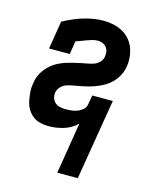

<svg xmlns="http://www.w3.org/2000/svg" viewBox="-111 -605 722 886"><g transform="rotate(15 250.0 -161.5)"><path d="M248 205 288 -40Q261 -14 225.5 -3Q190 8 154 8Q133 8 112.5 3Q92 -2 76.5 -14.5Q61 -27 51 -44.5Q41 -62 37 -82.5Q33 -103 31.5 -124Q30 -145 34 -166Q36 -181 41.5 -196Q47 -211 56 -224.5Q65 -238 76.5 -249.5Q88 -261 101.5 -270Q115 -279 130 -285.5Q145 -292 160 -296.5Q175 -301 190 -304.5Q205 -308 220.5 -311.5Q236 -315 251 -317.5Q266 -320 281 -325Q296 -330 308 -342Q320 -354 322 -370Q324 -382 322 -393.5Q320 -405 313 -414Q306 -423 295 -427.5Q284 -432 271 -432Q259 -432 246.5 -428.5Q234 -425 221.5 -420.5Q209 -416 196.5 -411Q184 -406 172 -402L162 -339H63L85 -473Q107 -485 131 -495.5Q155 -506 178.5 -513Q202 -520 226 -524Q250 -528 274 -528Q298 -528 321 -523Q344 -518 363.5 -507.5Q383 -497 398 -480.5Q413 -464 421.5 -443Q430 -422 432.5 -398.5Q435 -375 431 -351Q429 -336 423 -321.5Q417 -307 408 -293.5Q399 -280 387.5 -269Q376 -258 362.5 -249.5Q349 -241 334.5 -234.5Q320 -228 305 -223Q290 -218 275 -214.5Q260 -211 244.5 -208Q229 -205 214 -202.5Q199 -200 184 -195Q169 -190 157.5 -178Q146 -166 143 -151Q141 -137 145 -124Q149 -111 158.5 -102.5Q168 -94 181.5 -91Q195 -88 209 -88Q223 -88 237 -89.5Q251 -91 264.5 -96Q278 -101 290 -111.5Q302 -122 304 -136L312 -181H410L346 205Z"/></g></svg>

Font: Iosevka Gothic
Style: Bold Italic
Weight: 700
Italic angle: -9°
Monospace: yes
Designer: Belleve Invis
Foundry: Belleve Invis
Version: Version 15.5.1; ttfautohint (v1.8.4)